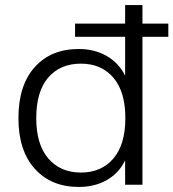

<svg xmlns="http://www.w3.org/2000/svg" viewBox="-20 -739 693 768"><path d="M294.9 8.8Q184.6 8.8 119.1 -64Q53.7 -136.7 53.7 -266.6Q53.7 -397.5 118.7 -470.2Q183.6 -543 294.9 -543Q358.4 -543 406.7 -515.1Q455.1 -487.3 480.5 -436.5V-591.8H280.3V-644.5H480.5V-718.8H549.8V-644.5H653.3V-591.8H549.8V0H480.5V-97.7Q456.1 -46.9 407.7 -19Q359.4 8.8 294.9 8.8ZM125 -266.6Q125 -161.1 173.3 -105Q221.7 -48.8 303.7 -48.8Q385.7 -48.8 433.6 -105Q481.4 -161.1 481.4 -266.6Q481.4 -372.1 433.6 -428.2Q385.7 -484.4 303.7 -484.4Q220.7 -484.4 172.9 -428.7Q125 -373 125 -266.6Z"/></svg>

Font: Min Sans Light
Style: Regular
Weight: 300
Designer: Jinseong-Kim, NotoSansCJK, Nunito
Foundry: Jinseong-Kim
Version: Version 1.400;Glyphs 3.1.2 (3151)